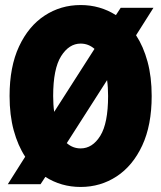

<svg xmlns="http://www.w3.org/2000/svg" viewBox="-20 -731 640 762"><path d="M300 11Q223 11 160 -29L141 0H11L80 -109Q51 -153 34.5 -213.5Q18 -274 18 -350Q18 -466 55.5 -546.5Q93 -627 157 -669Q221 -711 300 -711Q377 -711 440 -671L459 -700H589L520 -591Q549 -547 565.5 -486.5Q582 -426 582 -350Q582 -234 544.5 -153.5Q507 -73 443 -31Q379 11 300 11ZM195 -287 355 -537Q331 -558 300 -558Q254 -558 222.5 -508Q191 -458 191 -350Q191 -333 192 -317Q193 -301 195 -287ZM300 -142Q347 -142 378 -192Q409 -242 409 -350Q409 -367 408 -383Q407 -399 405 -413L245 -163Q269 -142 300 -142Z"/></svg>

Font: Red Hat Mono
Style: Bold
Weight: 700
Monospace: yes
Designer: Pentagram, MCKL
Foundry: Pentagram, MCKL
Version: Version 1.023; ttfautohint (v1.8.3)